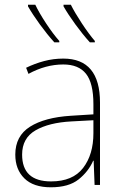

<svg xmlns="http://www.w3.org/2000/svg" viewBox="-20 -786 523 816"><path d="M377 -275V-220Q377 -129 333 -72Q289 -15 197 -15Q74 -15 74 -129Q74 -199 131 -232Q188 -265 284 -270ZM249 -537Q207 -537 167.5 -526.5Q128 -516 91 -498L101 -472Q174 -512 249 -512Q314 -512 345.5 -472.5Q377 -433 377 -343V-300L281 -294Q170 -287 107.5 -247.5Q45 -208 45 -129Q45 -66 83.5 -28Q122 10 196 10Q272 10 314 -23.5Q356 -57 376 -103H378L382 0H405V-350Q405 -537 249 -537ZM130 -766H99V-759Q119 -724 150 -681.5Q181 -639 211 -606H232V-612Q206 -641 176 -686.5Q146 -732 130 -766ZM281 -766H250V-759Q270 -724 301 -681.5Q332 -639 362 -606H383V-612Q358 -641 328 -686.5Q298 -732 281 -766Z"/></svg>

Font: Noto Sans Display Thin
Style: Regular
Weight: 250
Designer: Monotype Design Team
Foundry: Monotype Imaging Inc.
Version: Version 1.900